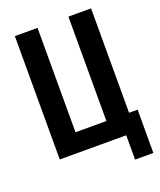

<svg xmlns="http://www.w3.org/2000/svg" viewBox="-159 -833 894 1075"><g transform="rotate(-20 288.0 -295.0)"><path d="M457 145H566V-113H515V-735H380V-113H196V-735H61V0H457Z"/></g></svg>

Font: Iosevka Sparkle Extrabold
Style: Regular
Weight: 800
Designer: Belleve Invis
Foundry: Belleve Invis
Version: Version 4.5.0; ttfautohint (v1.8.3)